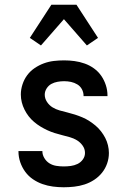

<svg xmlns="http://www.w3.org/2000/svg" viewBox="-20 -783 540 811"><path d="M249 8Q226 8 203.5 5Q181 2 159.5 -5.5Q138 -13 119 -26Q100 -39 86.5 -57.5Q73 -76 65.5 -98Q58 -120 58 -143V-145H159V-144Q159 -129 167.5 -115Q176 -101 189 -93Q202 -85 217.5 -82.5Q233 -80 249 -80Q264 -80 279 -82Q294 -84 307.5 -90.5Q321 -97 330 -109.5Q339 -122 339 -137Q339 -154 329 -168Q319 -182 305 -190.5Q291 -199 275 -203.5Q259 -208 243 -212Q227 -216 211 -221Q195 -226 180 -233Q165 -240 151 -248.5Q137 -257 124 -268Q111 -279 101 -292Q91 -305 83.5 -320Q76 -335 72 -351Q68 -367 68 -384Q68 -405 75 -426.5Q82 -448 95 -465.5Q108 -483 126.5 -495.5Q145 -508 165.5 -515.5Q186 -523 207.5 -525.5Q229 -528 251 -528Q273 -528 295 -525Q317 -522 338 -514.5Q359 -507 377 -494Q395 -481 407.5 -463Q420 -445 427 -423.5Q434 -402 434 -380V-377H333V-378Q333 -393 326 -406Q319 -419 306.5 -426.5Q294 -434 280 -437Q266 -440 251 -440Q237 -440 223 -437.5Q209 -435 197 -428.5Q185 -422 177 -409.5Q169 -397 169 -383Q169 -367 178.5 -352.5Q188 -338 202 -329.5Q216 -321 232 -316.5Q248 -312 264.5 -308Q281 -304 296.5 -299Q312 -294 327.5 -287.5Q343 -281 357 -272Q371 -263 383.5 -252.5Q396 -242 406.5 -228.5Q417 -215 424.5 -200.5Q432 -186 436 -169.5Q440 -153 440 -137Q440 -114 432.5 -92.5Q425 -71 411 -53.5Q397 -36 378 -23.5Q359 -11 337.5 -4Q316 3 293.5 5.5Q271 8 249 8ZM153 -591 106 -623 197 -763H303L394 -623L347 -591L250 -702Z"/></svg>

Font: Iosevka Curly Semibold
Style: Regular
Weight: 600
Monospace: yes
Designer: Belleve Invis
Foundry: Belleve Invis
Version: Version 22.1.2; ttfautohint (v1.8.4)